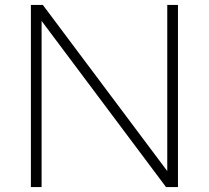

<svg xmlns="http://www.w3.org/2000/svg" viewBox="-20 -760 848 780"><path d="M659.5 -740H703V0H654.5L149 -675V0H105.5V-740H154L659.5 -65Z"/></svg>

Font: Encode Sans Expanded ExtraLight
Style: Regular
Weight: 275
Width: 7
Designer: Multiple Designers
Foundry: Impallari Type
Version: Version 2.000